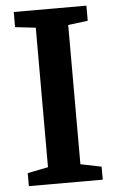

<svg xmlns="http://www.w3.org/2000/svg" viewBox="-54 -795 504 833"><g transform="rotate(-5 198.0 -379.0)"><path d="M37.6 0H359.4V-56.6L268.6 -75.2V-681.6L354.5 -692.4V-758.3H38.1V-692.4L127.4 -682.1V-74.7L37.6 -56.6Z"/></g></svg>

Font: Merriweather
Style: Bold
Weight: 700
Designer: Eben Sorkin ( eben@eyebytes.com )
Foundry: Sorkin Type Co.
Version: Version 1.003